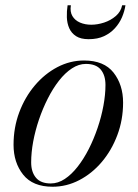

<svg xmlns="http://www.w3.org/2000/svg" viewBox="-20 -700 524 730"><path d="M180 10Q104.5 10 68 -36Q31.5 -82 31.5 -149.5Q31.5 -215 53.2 -273Q75 -331 112.5 -375.2Q150 -419.5 198.2 -444.8Q246.5 -470 299.5 -470Q375.5 -470 411.8 -423.8Q448 -377.5 448 -310Q448 -244.5 426.2 -186.5Q404.5 -128.5 367 -84.2Q329.5 -40 281.2 -15Q233 10 180 10ZM173 -2.5Q200.5 -2.5 226.2 -19.5Q252 -36.5 275.2 -66.2Q298.5 -96 317.8 -134Q337 -172 351.2 -214Q365.5 -256 373.2 -298Q381 -340 381 -377Q381 -414 363 -435.5Q345 -457 306.5 -457Q279.5 -457 253.5 -440Q227.5 -423 204.2 -393.2Q181 -363.5 161.8 -325.5Q142.5 -287.5 128.2 -245.5Q114 -203.5 106.2 -161.8Q98.5 -120 98.5 -82.5Q98.5 -46 116.8 -24.2Q135 -2.5 173 -2.5ZM317 -551Q287 -551 269.2 -562.5Q251.5 -574 243.2 -592.8Q235 -611.5 234.2 -634.2Q233.5 -657 237 -680H249.5Q245.5 -655.5 255.2 -639Q265 -622.5 284.2 -614.2Q303.5 -606 327 -606Q350.5 -606 375.8 -614.2Q401 -622.5 420.2 -639Q439.5 -655.5 444.5 -680H457Q453.5 -657 443.8 -634.2Q434 -611.5 417 -592.8Q400 -574 375.5 -562.5Q351 -551 317 -551Z"/></svg>

Font: Bodoni Moda 18pt
Style: Italic
Weight: 400
Italic angle: -13°
Designer: Owen Earl
Foundry: indestructible type
Version: Version 2.005